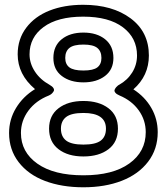

<svg xmlns="http://www.w3.org/2000/svg" viewBox="-20 -753 682 806"><path d="M18.1 -194.8Q18.1 -251.5 47.4 -299.8Q76.7 -348.1 127 -378.9Q54.2 -440.4 54.2 -524.9Q54.2 -588.9 90.1 -636.5Q126 -684.1 187.7 -708.5Q249.5 -732.9 329.1 -732.9Q452.1 -732.9 528.6 -675.8Q605 -618.7 605 -520Q605 -435.1 540 -377.9Q588.4 -346.7 615.2 -300Q642.1 -253.4 642.1 -198.2Q642.1 -127 601.8 -74.2Q561.5 -21.5 491.2 5.9Q420.9 33.2 330.1 33.2Q239.3 33.2 168.9 6.6Q98.6 -20 58.3 -72.3Q18.1 -124.5 18.1 -194.8ZM67.9 -194.8Q67.9 -114.7 137 -65.9Q206.1 -17.1 330.1 -17.1Q454.1 -17.1 522.9 -66.7Q591.8 -116.2 591.8 -198.2Q591.8 -248.5 562.5 -289.6Q533.2 -330.6 481.9 -352.1Q469.2 -357.4 464.1 -364Q459 -370.6 461.2 -376.2Q463.4 -381.8 467.5 -386.7Q471.7 -391.6 475.6 -394.5L480 -397Q515.1 -416.5 535.2 -449Q555.2 -481.4 555.2 -520Q555.2 -593.8 496.1 -638.4Q437 -683.1 329.1 -683.1Q222.2 -683.1 163.1 -639.6Q104 -596.2 104 -524.9Q104 -487.3 126.2 -453.1Q148.4 -418.9 188 -397Q200.2 -390.1 204.3 -383.1Q208.5 -376 205.6 -370.6Q202.6 -365.2 198.2 -360.8Q193.8 -356.4 189.5 -354.5L185.1 -352.1Q130.4 -330.6 99.1 -288.3Q67.9 -246.1 67.9 -194.8ZM186 -212.9Q186 -268.1 225.8 -298.6Q265.6 -329.1 330.1 -329.1Q395 -329.1 435.1 -298.8Q475.1 -268.6 475.1 -212.9Q475.1 -156.7 435.3 -126.5Q395.5 -96.2 330.1 -96.2Q265.1 -96.2 225.6 -126.7Q186 -157.2 186 -212.9ZM204.1 -509.8Q204.1 -560.1 238.8 -588.1Q273.4 -616.2 330.1 -616.2Q386.7 -616.2 421.4 -588.1Q456.1 -560.1 456.1 -509.8Q456.1 -460.9 420.9 -434.1Q385.7 -407.2 330.1 -407.2Q274.4 -407.2 239.3 -434.1Q204.1 -460.9 204.1 -509.8ZM235.8 -212.9Q235.8 -179.7 257.8 -162.8Q279.8 -146 330.1 -146Q380.9 -146 402.8 -162.6Q424.8 -179.2 424.8 -212.9Q424.8 -278.8 330.1 -278.8Q279.8 -278.8 257.8 -262Q235.8 -245.1 235.8 -212.9ZM253.9 -509.8Q253.9 -483.4 271.2 -470.2Q288.6 -457 330.1 -457Q371.6 -457 388.7 -470.2Q405.8 -483.4 405.8 -509.8Q405.8 -537.6 388.4 -551.8Q371.1 -565.9 330.1 -565.9Q289.1 -565.9 271.5 -551.8Q253.9 -537.6 253.9 -509.8Z"/></svg>

Font: Trueno Bold Outline
Style: Regular
Weight: 700
Width: 6
Designer: Julieta Ulanovsky
Foundry: Julieta Ulanovsky
Version: Version 3.001b | FøM Fix